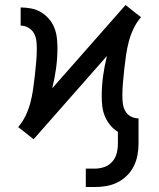

<svg xmlns="http://www.w3.org/2000/svg" viewBox="-20 -550 640 772"><path d="M325 202V128H361Q381 128 399.5 121.5Q418 115 431 100.5Q444 86 449 67Q454 48 454 29V-20Q436 -31 423 -47Q410 -63 402 -82Q394 -101 391.5 -121.5Q389 -142 389 -163Q389 -204 394.5 -244.5Q400 -285 410 -325L115 10L84 -15L53 -39Q71 -60 83 -85Q95 -110 102 -136.5Q109 -163 113 -190.5Q117 -218 120 -245.5Q123 -273 125.5 -300.5Q128 -328 128 -355Q128 -371 126 -387Q124 -403 116 -417Q108 -431 93.5 -439Q79 -447 63 -447V-520Q84 -520 105 -516Q126 -512 144 -501.5Q162 -491 176 -475Q190 -459 198 -439.5Q206 -420 208.5 -399Q211 -378 211 -357Q211 -316 205.5 -275.5Q200 -235 190 -195L485 -530L516 -505L547 -481Q529 -460 517 -435Q505 -410 498 -383.5Q491 -357 487 -329.5Q483 -302 480 -274.5Q477 -247 474.5 -219.5Q472 -192 472 -165Q472 -149 474 -133Q476 -117 484 -103Q492 -89 506.5 -81.5Q521 -74 537 -74V29Q537 52 532.5 75Q528 98 517.5 119Q507 140 490 156.5Q473 173 452 183.5Q431 194 408 198Q385 202 361 202Z"/></svg>

Font: Iosevka SS04 Extended
Style: Regular
Weight: 400
Width: 7
Monospace: yes
Designer: Belleve Invis
Foundry: Belleve Invis
Version: Version 19.0.0; ttfautohint (v1.8.4)